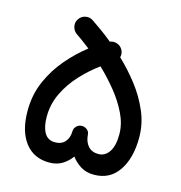

<svg xmlns="http://www.w3.org/2000/svg" viewBox="-100 -707 792 838"><g transform="rotate(15 296.5 -288.0)"><path d="M155.3 -596.7Q165.5 -612.3 184.3 -616.2Q203.1 -620.1 218.8 -609.4Q236.8 -597.2 262 -579.3Q287.1 -561.5 314.9 -538.6Q331.1 -544.9 347.7 -539.1Q364.3 -533.2 372.6 -518.1Q381.3 -502 376.5 -484.4Q420.4 -442.9 459.5 -392.6Q498.5 -342.3 522.9 -285.4Q547.4 -228.5 547.4 -167Q547.4 -74.2 508.5 -16.8Q469.7 40.5 397.5 40.5Q362.8 40.5 337.4 24.7Q312 8.8 295.4 -14.2Q279.3 8.8 254.6 24.2Q230 39.6 195.3 39.6Q125 39.6 85.7 -12.2Q46.4 -64 46.4 -154.8Q46.4 -227.5 73.5 -289.1Q100.6 -350.6 143.1 -399.9Q185.5 -449.2 232.4 -485.4Q214.4 -499.5 198 -511.5Q181.6 -523.4 168 -532.7Q152.3 -543.5 148.4 -562.5Q144.5 -581.5 155.3 -596.7ZM327.6 -122.1Q329.6 -90.8 346.4 -71.3Q363.3 -51.8 393.1 -51.8Q423.3 -51.8 441.7 -79.1Q460 -106.4 460 -158.2Q460 -204.6 437.5 -251.2Q415 -297.9 379.4 -341.8Q343.8 -385.7 303.7 -423.8Q261.2 -393.1 222.2 -351.3Q183.1 -309.6 158.4 -259Q133.8 -208.5 133.8 -151.4Q133.8 -105.5 149.2 -78.9Q164.6 -52.2 197.3 -52.2Q226.1 -52.2 242.2 -70.3Q258.3 -88.4 258.8 -118.7Q258.8 -132.8 270 -142.6Q270.5 -143.1 270.5 -143.6Q270.5 -143.6 270.5 -143.6Q277.8 -149.9 287.6 -151.4Q301.8 -153.8 314.2 -145.3Q326.7 -136.7 327.6 -122.1Z"/></g></svg>

Font: Mikhak-DS2-FD Medium
Style: Regular
Weight: 500
Designer: Amin Abedi
Version: Version 3.4